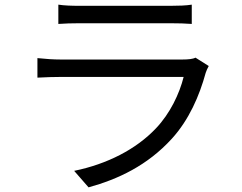

<svg xmlns="http://www.w3.org/2000/svg" viewBox="-20 -765 1040 826"><path d="M821 -517C810 -511 789 -509 766 -509H239C212 -509 178 -511 141 -515V-431C177 -433 215 -434 239 -434H770C752 -362 712 -277 651 -213C566 -123 441 -59 299 -30L361 41C488 6 614 -53 719 -168C793 -249 838 -353 865 -452C867 -459 873 -472 878 -481ZM231 -662C258 -664 290 -665 321 -665H713C747 -665 781 -664 805 -662V-745C781 -741 746 -740 714 -740H321C289 -740 257 -741 231 -745Z"/></svg>

Font: Noto Sans Japanese Regular
Style: Regular
Weight: 400
Designer: Ryoko NISHIZUKA (kana & ideographs); Paul D. Hunt (Latin, Greek & Cyrillic); Wenlong ZHANG (bopomofo); Sandoll Communica
Foundry: Adobe Systems Incorporated
Version: Version 1.000;PS 1;hotconv 1.0.78;makeotf.lib2.5.61930